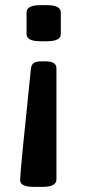

<svg xmlns="http://www.w3.org/2000/svg" viewBox="-20 -545 334 745"><path d="M83 -413V-496Q83 -525 136 -525H163Q216 -525 216 -496V-413Q216 -385 163 -385H136Q83 -385 83 -413ZM58 154Q58 124 100 -279Q102 -294 111 -300.5Q120 -307 144 -307H155Q179 -307 189 -300Q199 -293 199 -279V151Q199 180 146 180H111Q58 180 58 154Z"/></svg>

Font: Asap-SemiBold
Style: Regular
Weight: 600
Designer: Pablo Cosgaya
Foundry: Omnibus-Type
Version: Version 2.000; ttfautohint (v1.8)